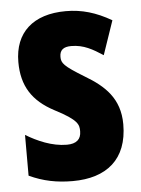

<svg xmlns="http://www.w3.org/2000/svg" viewBox="-46 -596 472 643"><g transform="rotate(-5 190.5 -274.5)"><path d="M358 -165C358 -252 308 -297 244 -335C175 -377 168 -387 168 -408C168 -431 181 -441 207 -441C249 -441 279 -423 313 -401L352 -515C300 -545 253 -559 199 -559C89 -559 26 -502 26 -403C26 -322 60 -270 132 -232C210 -192 212 -176 212 -154C212 -127 196 -113 164 -113C114 -113 65 -135 27 -158V-21C74 1 120 10 173 10C287 10 358 -47 358 -165Z"/></g></svg>

Font: Noto Sans Gujarati UI ExtraCondensed ExtraBold
Style: Regular
Weight: 800
Width: 2
Designer: Jelle Bosma - Monotype Design Team, Universal Thirst
Foundry: Monotype Imaging Inc.
Version: Version 2.106